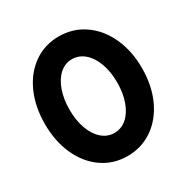

<svg xmlns="http://www.w3.org/2000/svg" viewBox="-166 -862 989 1016"><g transform="rotate(-30 328.5 -353.5)"><path d="M32 -353.5Q32 -459.5 69.5 -542.6Q107 -625.7 174.1 -672.3Q241.2 -719 326.2 -719Q412.8 -719 480.7 -672.2Q548.6 -625.4 586.9 -542.4Q625.2 -459.3 625.2 -353.5Q625.2 -247.6 587.3 -164.6Q549.3 -81.7 481.5 -34.8Q413.6 12 327.7 12Q241.9 12 174.6 -34.8Q107.3 -81.7 69.6 -164.6Q32 -247.6 32 -353.5ZM473.6 -353.6Q473.6 -418.8 454.9 -470.3Q436.2 -521.8 402.7 -550.8Q369.1 -579.8 326.2 -579.8Q285 -579.8 252.2 -550.9Q219.4 -522 201.1 -470.3Q182.8 -418.6 182.8 -353.3Q182.8 -288 201.5 -236.9Q220.2 -185.8 253.2 -157.3Q286.3 -128.8 327.8 -128.8Q370.6 -128.8 403.5 -157.3Q436.4 -185.8 455 -237.1Q473.6 -288.3 473.6 -353.6Z"/></g></svg>

Font: 寒蝉端黑体 Light
Style: Regular
Weight: 300
Designer: ChillDuanSans {Warren2060}; 
Source Han Sans {Ryoko NISHIZUKA 西塚涼子 (kana, bopomofo & ideographs); Paul D. Hunt (Latin, G
Foundry: ChillType&Adobe
Version: Version 1.300;Glyphs 3.3 (3306)